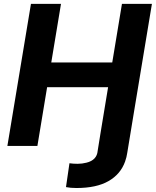

<svg xmlns="http://www.w3.org/2000/svg" viewBox="-20 -747 798 983"><path d="M371.4 215.6Q340.6 215.6 317.8 210.9L335.6 88.8Q344.8 90.2 355.5 90.9Q366.1 91.6 377.5 91.6Q400.2 91.6 422.6 85.9Q476.2 72.8 480.1 24.9Q481.9 12.4 495.2 -68.9Q508.5 -150.2 533.4 -300.4H221.2L171.5 0H17.8L138.5 -727.3H292.3L242.5 -427.2H554.7L604.4 -727.3H757.8Q697.4 -363.6 665.8 -172.8Q634.2 18.1 631.4 36.2Q628.6 56.8 620.4 80.3Q597.3 144.9 535.5 180.2Q473.7 215.6 371.4 215.6Z"/></svg>

Font: Linik Sans
Style: Bold Italic
Weight: 700
Italic angle: 9°
Designer: Fonts by Rasmus Andersson / Changes by Cristiano Sobral with parts from Marc Monis
Foundry: rsms
Version: Version 3.020; ttfautohint (v1.6)